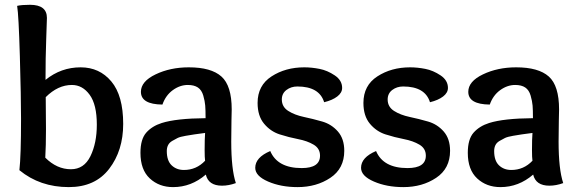

<svg xmlns="http://www.w3.org/2000/svg" viewBox="-20 -763 2392 793"><path d="M379.9 -248Q379.9 -331.1 350.3 -371.6Q320.8 -412.1 276.9 -412.1Q219.2 -412.1 168.9 -361.8Q169.9 -301.8 169.9 -229Q169.9 -161.1 167 -111.8Q214.8 -64 272.9 -64Q327.1 -64 353.5 -117.9Q379.9 -171.9 379.9 -248ZM313 -484.9Q391.1 -484.9 439.9 -426.5Q488.8 -368.2 488.8 -251Q488.8 -141.1 430.9 -65.7Q373 9.8 264.2 9.8Q145 9.8 60.1 -60.1Q66.9 -119.1 66.9 -272.9Q66.9 -361.8 62 -531.5Q57.1 -701.2 50.8 -738.8Q69.8 -743.2 104 -743.2Q173.8 -743.2 173.8 -689Q173.8 -676.8 170.9 -601.8Q168 -526.9 168 -433.1Q231.9 -484.9 313 -484.9Z M825.2 -143.1Q825.2 -189 827.1 -213.9Q796.9 -210 783.4 -208Q770 -206.1 747.1 -202.1Q724.1 -198.2 713.6 -193.1Q703.1 -188 691.2 -180.9Q679.2 -173.8 674.1 -163.3Q668.9 -152.8 668.9 -139.2Q668.9 -99.1 689 -80.1Q709 -61 739.7 -61Q791 -61 827.1 -99.1Q825.2 -111.8 825.2 -143.1ZM829.1 -274.9Q829.1 -309.1 827.6 -327.1Q826.2 -345.2 819.6 -368.2Q813 -391.1 797.4 -401.6Q781.7 -412.1 755.9 -412.1Q723.1 -412.1 693.6 -390.6Q664.1 -369.1 650.9 -331.1Q562 -332 562 -383.8Q562 -426.8 622.6 -455.8Q683.1 -484.9 759.8 -484.9Q852.1 -484.9 894.5 -447Q937 -409.2 937 -311Q937 -308.1 936 -264.2Q935.1 -220.2 935.1 -178.2Q935.1 -64 954.1 -6.8Q924.8 3.9 897 3.9Q840.8 3.9 830.1 -42Q770 9.8 694.8 9.8Q637.2 9.8 598.6 -26.1Q560.1 -62 560.1 -131.8Q560.1 -188 584 -215.1Q607.9 -242.2 647.9 -254.9Q708 -273.9 829.1 -274.9Z M1318.8 -340.8Q1298.8 -405.8 1208 -405.8Q1182.1 -405.8 1163.1 -391.4Q1144 -377 1144 -352.1Q1144 -321.8 1170.4 -304.9Q1196.8 -288.1 1234.9 -280Q1272.9 -272 1311 -261Q1349.1 -250 1375.5 -220Q1401.9 -189.9 1401.9 -140.1Q1401.9 -66.9 1344.5 -28.6Q1287.1 9.8 1209 9.8Q1140.1 9.8 1087.2 -13.2Q1034.2 -36.1 1034.2 -69.8Q1034.2 -112.8 1096.2 -139.2Q1126 -68.8 1226.1 -68.8Q1301.8 -68.8 1301.8 -120.1Q1301.8 -149.9 1275.4 -165.5Q1249 -181.2 1210.9 -188.5Q1172.9 -195.8 1135 -208Q1097.2 -220.2 1070.6 -252.2Q1043.9 -284.2 1043.9 -337.9Q1043.9 -410.2 1101.6 -447.5Q1159.2 -484.9 1236.8 -484.9Q1267.1 -484.9 1299.6 -478.5Q1332 -472.2 1362.5 -451.7Q1393.1 -431.2 1393.1 -399.9Q1393.1 -379.9 1373 -364.5Q1353 -349.1 1318.8 -340.8Z M1755.9 -340.8Q1735.8 -405.8 1645 -405.8Q1619.1 -405.8 1600.1 -391.4Q1581.1 -377 1581.1 -352.1Q1581.1 -321.8 1607.4 -304.9Q1633.8 -288.1 1671.9 -280Q1710 -272 1748 -261Q1786.1 -250 1812.5 -220Q1838.9 -189.9 1838.9 -140.1Q1838.9 -66.9 1781.5 -28.6Q1724.1 9.8 1646 9.8Q1577.1 9.8 1524.2 -13.2Q1471.2 -36.1 1471.2 -69.8Q1471.2 -112.8 1533.2 -139.2Q1563 -68.8 1663.1 -68.8Q1738.8 -68.8 1738.8 -120.1Q1738.8 -149.9 1712.4 -165.5Q1686 -181.2 1647.9 -188.5Q1609.9 -195.8 1572 -208Q1534.2 -220.2 1507.6 -252.2Q1481 -284.2 1481 -337.9Q1481 -410.2 1538.6 -447.5Q1596.2 -484.9 1673.8 -484.9Q1704.1 -484.9 1736.6 -478.5Q1769 -472.2 1799.6 -451.7Q1830.1 -431.2 1830.1 -399.9Q1830.1 -379.9 1810.1 -364.5Q1790 -349.1 1755.9 -340.8Z M2177.2 -143.1Q2177.2 -189 2179.2 -213.9Q2148.9 -210 2135.5 -208Q2122.1 -206.1 2099.1 -202.1Q2076.2 -198.2 2065.7 -193.1Q2055.2 -188 2043.2 -180.9Q2031.2 -173.8 2026.1 -163.3Q2021 -152.8 2021 -139.2Q2021 -99.1 2041 -80.1Q2061 -61 2091.8 -61Q2143.1 -61 2179.2 -99.1Q2177.2 -111.8 2177.2 -143.1ZM2181.2 -274.9Q2181.2 -309.1 2179.7 -327.1Q2178.2 -345.2 2171.6 -368.2Q2165 -391.1 2149.4 -401.6Q2133.8 -412.1 2107.9 -412.1Q2075.2 -412.1 2045.7 -390.6Q2016.1 -369.1 2002.9 -331.1Q1914.1 -332 1914.1 -383.8Q1914.1 -426.8 1974.6 -455.8Q2035.2 -484.9 2111.8 -484.9Q2204.1 -484.9 2246.6 -447Q2289.1 -409.2 2289.1 -311Q2289.1 -308.1 2288.1 -264.2Q2287.1 -220.2 2287.1 -178.2Q2287.1 -64 2306.2 -6.8Q2276.9 3.9 2249 3.9Q2192.9 3.9 2182.1 -42Q2122.1 9.8 2046.9 9.8Q1989.3 9.8 1950.7 -26.1Q1912.1 -62 1912.1 -131.8Q1912.1 -188 1936 -215.1Q1960 -242.2 2000 -254.9Q2060.1 -273.9 2181.2 -274.9Z"/></svg>

Font: Sukar
Style: Bold
Weight: 700
Designer: Dario Muhafara - Ghiath Alsory
Foundry: Dario Muhafara - Ghiath Alsory
Version: Version 1.00 March 27, 2016, initial release